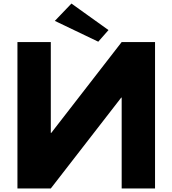

<svg xmlns="http://www.w3.org/2000/svg" viewBox="-20 -1062 972 1082"><path d="M591.4 -892.5 533.8 -827 289 -944.3 382.6 -1042ZM665.7 -512H663.2L266.3 0H78.3V-825H266.3V-313H268.8L665.7 -825H853.7V0H665.7Z"/></svg>

Font: Hussar
Style: BdSuprExt
Weight: 700
Foundry: Cannot Into Space Fonts
Version: Version 2.00